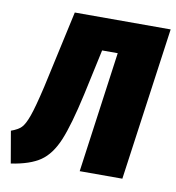

<svg xmlns="http://www.w3.org/2000/svg" viewBox="-111 -768 787 860"><g transform="rotate(10 283.0 -338.0)"><path d="M499 0H305L381 -550H310L265 -342Q233 -198 203.5 -127.5Q174 -57 127.5 -25Q81 7 -5 20L-30 -125Q1 -136 16 -151Q31 -166 46 -208Q61 -250 83 -345L160 -696H596Z"/></g></svg>

Font: Fira Sans Condensed Black
Style: Italic
Weight: 900
Width: 3
Italic angle: -8°
Designer: Carrois Corporate & Edenspiekermann AG
Foundry: Carrois Corporate GbR & Edenspiekermann AG
Version: Version 4.203